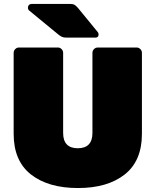

<svg xmlns="http://www.w3.org/2000/svg" viewBox="-20 -940 786 970"><path d="M697 -673V-264Q697 -127 610 -58.5Q523 10 374 10Q224 10 136.5 -58.5Q49 -127 49 -264V-673Q49 -684 57 -692Q65 -700 76 -700H272Q283 -700 291 -692Q299 -684 299 -673V-268Q299 -230 317.5 -210.5Q336 -191 373 -191Q410 -191 428.5 -210.5Q447 -230 447 -268V-673Q447 -684 455 -692Q463 -700 474 -700H670Q681 -700 689 -692Q697 -684 697 -673ZM478 -766Q478 -750 462 -750H315Q301 -750 292.5 -754Q284 -758 273 -767L126 -888Q121 -893 121 -900Q121 -909 126 -914.5Q131 -920 140 -920H336Q348 -920 355 -916.5Q362 -913 373 -901L473 -779Q478 -774 478 -766Z"/></svg>

Font: Rubik
Style: Regular
Weight: 900
Designer: Hubert & Fischer
Foundry: Hubert & Fischer
Version: Version 1.100